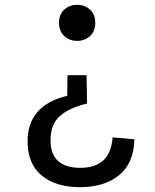

<svg xmlns="http://www.w3.org/2000/svg" viewBox="-20 -546 640 794"><path d="M374 -452Q374 -417 352.5 -397Q331 -377 299 -377Q267 -377 245.5 -397Q224 -417 224 -452Q224 -486 245.5 -506Q267 -526 299 -526Q331 -526 352.5 -506Q374 -486 374 -452ZM94 38Q94 -110 258 -150L259 -235H338L340 -118Q266 -100 227.5 -66Q189 -32 189 34Q189 148 312 148Q373 148 406.5 118Q440 88 446 22L536 30Q533 130 472 179Q411 228 311 228Q210 228 152 179.5Q94 131 94 38Z"/></svg>

Font: Moralerspace Krypton JPDOC
Style: Regular
Weight: 400
Version: v0.0.6; ttfautohint (v1.8.4.7-5d5b-dirty) -l 6 -r 45 -G 200 